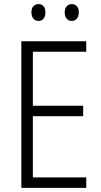

<svg xmlns="http://www.w3.org/2000/svg" viewBox="-20 -915 491 935"><path d="M84 0V-714H400V-663H140V-400H385V-349H140V-51H400V0ZM168 -895Q183 -895 192 -884.5Q201 -874 201 -855Q201 -835 192 -824Q183 -813 168 -813Q152 -813 142.5 -824.5Q133 -836 133 -855Q133 -874 142.5 -884.5Q152 -895 168 -895ZM329 -895Q345 -895 354.5 -884.5Q364 -874 364 -855Q364 -836 354.5 -824.5Q345 -813 329 -813Q314 -813 304.5 -824.5Q295 -836 295 -855Q295 -873 304.5 -884Q314 -895 329 -895Z"/></svg>

Font: Noto Sans Display Light Narrow
Style: Regular
Weight: 300
Width: 4
Designer: Monotype Design team
Foundry: Monotype Imaging Inc.
Version: Version 1.000